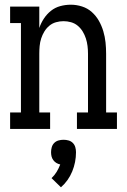

<svg xmlns="http://www.w3.org/2000/svg" viewBox="-20 -548 540 816"><path d="M23 0V-70H69V-450H23V-520H147V-429Q154 -450 166.5 -469Q179 -488 196.5 -502Q214 -516 236 -522Q258 -528 281 -528Q305 -528 328.5 -520.5Q352 -513 370 -497Q388 -481 400 -460Q412 -439 419 -415.5Q426 -392 428.5 -368Q431 -344 431 -320V-70H477V0H307V-70H354V-320Q354 -336 352 -352.5Q350 -369 345 -384.5Q340 -400 331.5 -414Q323 -428 310.5 -438.5Q298 -449 282 -453.5Q266 -458 250 -458Q234 -458 218 -453.5Q202 -449 189.5 -438.5Q177 -428 168.5 -414Q160 -400 155 -384.5Q150 -369 148.5 -352.5Q147 -336 147 -320V-70H193V0ZM239 248 199 209Q212 197 221 182Q230 167 236 151Q227 149 219.5 144.5Q212 140 206.5 132.5Q201 125 199 116.5Q197 108 197 99Q197 88 200 77.5Q203 67 210.5 59.5Q218 52 228.5 49Q239 46 250 46Q261 46 271.5 49Q282 52 289.5 59.5Q297 67 300 77.5Q303 88 303 99Q303 120 299 140.5Q295 161 287 180.5Q279 200 267 217Q255 234 239 248Z"/></svg>

Font: Iosevka Gothic
Style: Regular
Weight: 400
Monospace: yes
Designer: Belleve Invis
Foundry: Belleve Invis
Version: Version 15.5.1; ttfautohint (v1.8.4)